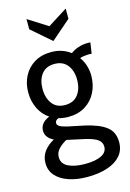

<svg xmlns="http://www.w3.org/2000/svg" viewBox="-142 -788 750 1107"><g transform="rotate(-15 233.0 -235.0)"><path d="M238 250Q176.5 250 128 233.8Q79.5 217.5 51.5 186.5Q23.5 155.5 23.5 110.5Q23.5 71 45.8 41Q68 11 105.5 -9Q82 -20.5 70 -36.5Q58 -52.5 58 -73.5Q58 -96.5 72 -114.2Q86 -132 114 -143.5Q75 -169.5 54 -213Q33 -256.5 33 -309Q33 -362.5 55.5 -405.8Q78 -449 120 -474.5Q162 -500 221 -500Q254.5 -500 283 -490.5Q311.5 -481 335 -463Q355.5 -478.5 381.5 -487.2Q407.5 -496 437.5 -496Q443 -496 447 -495.8Q451 -495.5 454 -495L444 -430Q439.5 -430.5 434.2 -430.8Q429 -431 422.5 -431Q415 -431 400.8 -429.2Q386.5 -427.5 373.5 -423Q391 -399.5 400.2 -370.2Q409.5 -341 409.5 -309Q409.5 -254.5 387 -210Q364.5 -165.5 322.2 -139.2Q280 -113 221 -113Q205.5 -113 191 -115Q176.5 -117 163.5 -121Q142.5 -113.5 142.5 -96.5Q142.5 -84.5 156.2 -76.5Q170 -68.5 199 -61.5L299.5 -40.5Q383.5 -21.5 424.5 10.5Q465.5 42.5 465.5 102.5Q465.5 151 436.8 183.8Q408 216.5 356.8 233.2Q305.5 250 238 250ZM245 174Q306 174 341 156.8Q376 139.5 376 106Q376 79 354.2 63.2Q332.5 47.5 284.5 36L174.5 12Q147.5 26.5 127 47.8Q106.5 69 106.5 97Q106.5 136.5 144.2 155.2Q182 174 245 174ZM221 -184Q271.5 -184 298 -218.5Q324.5 -253 324.5 -308Q324.5 -361 298 -395Q271.5 -429 221 -429Q170.5 -429 144.2 -395Q118 -361 118 -308Q118 -253 144.2 -218.5Q170.5 -184 221 -184ZM250 -558 133 -659.5V-720.5L250 -646.5L367 -720.5V-659.5Z"/></g></svg>

Font: Cabin
Style: Regular
Weight: 400
Width: 4
Designer: Pablo Impallari
Foundry: Pablo Impallari. http://www.impallari.com Igino Marini. http://www.ikern.com
Version: Version 3.001